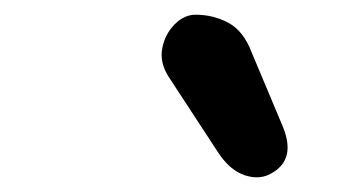

<svg xmlns="http://www.w3.org/2000/svg" viewBox="-20 -852 494 261"><path d="M350 -617Q334 -607 313.5 -613.5Q293 -620 277 -644L209 -748Q197 -767 200.5 -786Q204 -805 217 -818.5Q230 -832 246 -832Q270 -832 290.5 -821Q311 -810 322 -781L364 -681Q383 -636 350 -617Z"/></svg>

Font: Edu QLD Beginner
Style: Bold
Weight: 700
Designer: Tina and Corey Anderson
Foundry: Google for Education
Version: Version 1.003